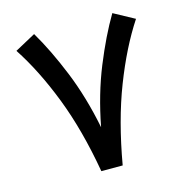

<svg xmlns="http://www.w3.org/2000/svg" viewBox="-99 -744 805 836"><g transform="rotate(-15 304.0 -326.0)"><path d="M256.3 0Q222.7 -193.4 164.6 -343Q106.4 -492.7 34.7 -601.6L127.9 -652.3Q180.2 -564 228.3 -445.6Q276.4 -327.1 304.7 -185.1Q332 -327.6 380.1 -445.8Q428.2 -564 480.5 -652.3L573.7 -601.6Q502 -492.7 444.1 -343Q386.2 -193.4 352.5 0Z"/></g></svg>

Font: Vazir Medium FD
Style: Medium-FD
Weight: 500
Designer: Saber Rastikerdar
Foundry: Saber Rastikerdar
Version: Version 30.0.0